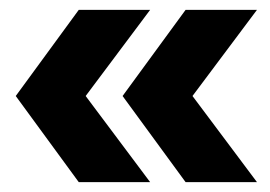

<svg xmlns="http://www.w3.org/2000/svg" viewBox="-20 -490 548 390"><path d="M140 -120 12 -295 140 -470H285L154 -295L285 -120ZM357 -120 229 -295 357 -470H502L371 -295L502 -120Z"/></svg>

Font: Host Grotesk ExtraBold
Style: Regular
Weight: 800
Designer: Doğukan Karapınar
Foundry: Element Type
Version: Version 1.003; ttfautohint (v1.8.4.7-5d5b)